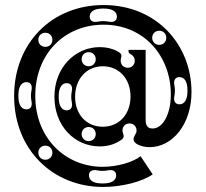

<svg xmlns="http://www.w3.org/2000/svg" viewBox="-20 -686 816 762"><path d="M389 56C464 56 545 35 586 6L538 -66C507 -42 446 -24 387 -24C242 -24 120 -135 120 -306C120 -470 234 -588 391 -588C553 -588 658 -462 658 -311C658 -231 625 -176 586 -176C566 -176 558 -187 558 -212V-488H490C489 -478 492 -474 500 -470C509 -465 515 -456 515 -445C515 -429 503 -417 487 -417C471 -417 459 -429 459 -445C459 -461 471 -469 447 -482C427 -493 403 -499 376 -499C278 -499 196 -418 196 -302C196 -186 276 -105 376 -105C411 -105 440 -115 464 -133C478 -144 466 -156 466 -168C466 -184 478 -196 494 -196C510 -196 522 -184 522 -168C522 -153 510 -148 510 -133C510 -115 542 -102 574 -102C663 -102 740 -191 740 -321C740 -508 602 -666 391 -666C185 -666 36 -514 36 -305C36 -91 191 56 389 56ZM388 -183C323 -183 278 -232 278 -302C278 -372 323 -423 388 -423C453 -423 498 -373 498 -303C498 -233 453 -183 388 -183ZM160 -52C144 -52 132 -64 132 -80C132 -96 144 -108 160 -108C176 -108 188 -96 188 -80C188 -64 176 -52 160 -52ZM441 10C441 30 423 42 389 42H385C351 42 333 30 333 10C333 -6 345 -14 365 -10C381 -7 393 -7 409 -10C429 -14 441 -6 441 10ZM85 -252C65 -252 53 -270 53 -304V-308C53 -342 65 -360 85 -360C101 -360 109 -348 105 -328C102 -312 102 -300 105 -284C109 -264 101 -252 85 -252ZM332 -126C316 -126 304 -138 304 -154C304 -170 316 -182 332 -182C348 -182 360 -170 360 -154C360 -138 348 -126 332 -126ZM245 -248C225 -248 213 -266 213 -300V-304C213 -338 225 -356 245 -356C261 -356 269 -344 265 -324C262 -308 262 -296 265 -280C269 -260 261 -248 245 -248ZM160 -556C176 -556 188 -544 188 -528C188 -512 176 -500 160 -500C144 -500 132 -512 132 -528C132 -544 144 -556 160 -556ZM332 -423C316 -423 304 -435 304 -451C304 -467 316 -479 332 -479C348 -479 360 -467 360 -451C360 -435 348 -423 332 -423ZM444 -620C444 -604 432 -596 412 -600C396 -603 384 -603 368 -600C348 -596 336 -604 336 -620C336 -640 354 -652 388 -652H392C426 -652 444 -640 444 -620ZM692 -272C676 -272 668 -284 672 -304C675 -320 675 -332 672 -348C668 -368 676 -380 692 -380C712 -380 724 -362 724 -328V-324C724 -290 712 -272 692 -272ZM612 -564C628 -564 640 -552 640 -536C640 -520 628 -508 612 -508C596 -508 584 -520 584 -536C584 -552 596 -564 612 -564Z"/></svg>

Font: Apfel Grotezk Brukt
Style: Regular
Weight: 300
Designer: Luigi Gorlero
Foundry: © 2023, Luigi Gorlero & Collletttivo
Version: Version 2.000;Glyphs 3.2 (3217)